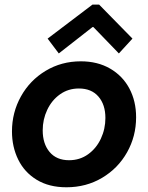

<svg xmlns="http://www.w3.org/2000/svg" viewBox="-20 -793 633 821"><path d="M31.2 -231Q31.2 -312 69.6 -380.9Q107.9 -449.7 175.3 -490.2Q242.7 -530.8 325.7 -530.8Q397 -530.8 450.7 -499.8Q504.4 -468.8 533.2 -414.6Q562 -360.4 562 -291.5Q562 -210.4 523.4 -141.8Q484.9 -73.2 416.7 -32.7Q348.6 7.8 264.2 7.8Q189.5 7.8 137 -24.2Q84.5 -56.2 57.9 -110.6Q31.2 -165 31.2 -231ZM430.7 -288.6Q430.7 -345.7 400.9 -380.1Q371.1 -414.6 317.4 -414.6Q271.5 -414.6 236.3 -389.4Q201.2 -364.3 181.9 -323.2Q162.6 -282.2 162.6 -235.8Q162.6 -178.2 192.1 -143.1Q221.7 -107.9 275.4 -107.9Q321.3 -107.9 356.7 -133.3Q392.1 -158.7 411.4 -200.2Q430.7 -241.7 430.7 -288.6ZM183.6 -627.9 375.5 -773.4H403.8L546.4 -627.9L488.3 -564.5L379.4 -677.2H375.5L231.4 -564.5Z"/></svg>

Font: Reddit Sans Chocolate
Style: Bold Italic
Weight: 700
Italic angle: -11.25°
Designer: Stephen Hutchings
Version: Version 1.013